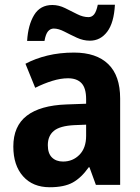

<svg xmlns="http://www.w3.org/2000/svg" viewBox="-20 -777 589 807"><path d="M291 -556Q385 -556 435 -507.5Q485 -459 485 -363V0H383L356 -74H353Q322 -30 286 -10Q250 10 189 10Q118 10 77 -36Q36 -82 36 -161Q36 -247 92.5 -290.5Q149 -334 259 -338L342 -341V-360Q342 -407 322.5 -427.5Q303 -448 266 -448Q235 -448 199.5 -437Q164 -426 128 -408L87 -509Q128 -531 179.5 -543.5Q231 -556 291 -556ZM292 -251Q232 -248 206.5 -227Q181 -206 181 -167Q181 -132 198.5 -115Q216 -98 245 -98Q286 -98 314 -126.5Q342 -155 342 -206V-253ZM94 -605Q98 -672 123.5 -714Q149 -756 200 -756Q227 -756 253.5 -743Q280 -730 304.5 -717.5Q329 -705 352 -705Q366 -705 375.5 -716.5Q385 -728 391 -757H463Q459 -681 430.5 -643.5Q402 -606 358 -606Q330 -606 303 -618.5Q276 -631 251 -644Q226 -657 206 -657Q192 -657 182 -645.5Q172 -634 167 -605Z"/></svg>

Font: Noto Sans Lao SemiCondensed
Style: Bold
Weight: 700
Width: 4
Designer: Monotype Design Team
Foundry: Monotype Imaging Inc.
Version: Version 2.003; ttfautohint (v1.8.4.7-5d5b)